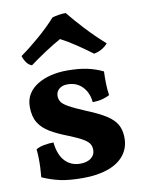

<svg xmlns="http://www.w3.org/2000/svg" viewBox="-83 -774 627 841"><g transform="rotate(-10 231.0 -353.5)"><path d="M389 -435Q388 -410 388.5 -382.5Q389 -355 393 -329Q379 -321 359 -316Q339 -311 317 -311Q315 -337 303.5 -358.5Q292 -380 271.5 -393.5Q251 -407 221 -407Q198 -407 184 -395Q170 -383 170 -364Q170 -350 177 -338.5Q184 -327 207.5 -313.5Q231 -300 279 -280Q336 -257 368 -236.5Q400 -216 413.5 -191.5Q427 -167 427 -133Q427 -88 401.5 -56Q376 -24 329 -7.5Q282 9 218 9Q156 9 116 0Q76 -9 38 -26Q40 -45 41 -67.5Q42 -90 41.5 -112Q41 -134 39 -150Q53 -159 75 -163Q97 -167 117 -167Q123 -111 149.5 -83Q176 -55 217 -55Q247 -55 265 -68.5Q283 -82 283 -105Q283 -121 275.5 -132.5Q268 -144 247.5 -156Q227 -168 187 -184Q140 -202 108 -221Q76 -240 59 -267.5Q42 -295 42 -338Q42 -371 57 -395Q72 -419 98.5 -435Q125 -451 158.5 -459Q192 -467 229 -467Q282 -467 319 -459Q356 -451 389 -435ZM83 -516Q67 -522 57.5 -537Q48 -552 45 -564Q86 -593 130 -631Q174 -669 208 -707Q221 -711 237.5 -713.5Q254 -716 268 -716Q298 -679 336.5 -637.5Q375 -596 422 -554Q412 -542 396.5 -532.5Q381 -523 360 -519Q331 -541 294 -566Q257 -591 224 -608Q211 -601 192 -589.5Q173 -578 152.5 -564.5Q132 -551 113.5 -538Q95 -525 83 -516Z"/></g></svg>

Font: Vollkorn
Style: Bold
Weight: 700
Designer: Friedrich Althausen
Foundry: Friedrich Althausen
Version: Version 5.000